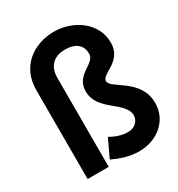

<svg xmlns="http://www.w3.org/2000/svg" viewBox="-170 -810 861 930"><g transform="rotate(-30 261.0 -345.5)"><path d="M339 9C441 9 522 -59 522 -156C522 -293 368 -322 368 -366C368 -407 482 -410 482 -516C482 -634 369 -700 270 -700C152 -700 54 -627 54 -498V0H172V-498C172 -558 206 -598 271 -598C338 -598 364 -565 364 -522C364 -467 258 -466 258 -372C258 -261 402 -234 402 -156C402 -124 375 -99 339 -99C307 -99 276 -108 241 -128L194 -28C239 -7 285 9 339 9Z"/></g></svg>

Font: FREAK Grotesk Next
Style: Bold
Weight: 700
Width: 3
Designer: La Scuola Open Source
Foundry: La Scuola Open Source
Version: Version 1.000;PS 1.0;hotconv 1.0.72;makeotf.lib2.5.5900